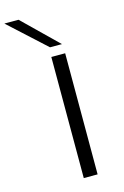

<svg xmlns="http://www.w3.org/2000/svg" viewBox="-216 -1010 693 1072"><g transform="rotate(-15 130.5 -474.0)"><path d="M129 0V-700H209V0ZM136 -754 -76 -948H6L205 -754Z"/></g></svg>

Font: Georama ExtraExtended Light
Style: Regular
Weight: 300
Width: 8
Designer: Jean-Baptiste Levee
Foundry: Production Type
Version: Version 1.000